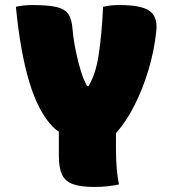

<svg xmlns="http://www.w3.org/2000/svg" viewBox="-20 -730 690 760"><path d="M451 0Q428 5 403.5 7.5Q379 10 353 10Q300 10 269 -1Q238 -12 225.5 -39Q213 -66 213 -113V-209Q201 -216 190 -227Q132 -286 96 -405.5Q60 -525 43 -703Q59 -707 75 -708.5Q91 -710 107 -710Q169 -710 202.5 -702.5Q236 -695 250 -675Q264 -655 267 -616Q271 -572 280 -528Q289 -484 300.5 -447.5Q312 -411 325 -389H330Q359 -435 371 -515.5Q383 -596 388 -703Q404 -707 420 -708.5Q436 -710 452 -710Q538 -710 571 -687.5Q604 -665 599 -610Q591 -531 568 -454Q545 -377 511.5 -311.5Q478 -246 439 -203V-140Q439 -57 451 0Z"/></svg>

Font: Recursive Sn Csl St XBk
Style: Regular
Weight: 1000
Version: Version 1.079;hotconv 1.0.112;makeotfexe 2.5.65598; ttfautoh